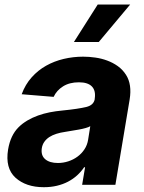

<svg xmlns="http://www.w3.org/2000/svg" viewBox="-20 -797 620 828"><path d="M14.9 -152.3Q25.2 -213.4 59.7 -247.9Q76.7 -264.9 98.2 -277.5Q119.7 -290.1 144 -298.8Q168.3 -307.5 194.6 -312.7Q220.9 -317.8 247.9 -320.3Q284.4 -323.9 310 -327.8Q335.6 -331.7 351.9 -335.6Q383.9 -343.4 388.5 -369.3V-371.4Q393.8 -405.9 376.4 -424Q359 -442.1 320.3 -442.1Q279.5 -442.1 251.8 -424.5Q224.1 -407 211.3 -379.3L73.5 -390.6Q89.1 -432.9 116.5 -463.4Q143.8 -494 179 -513.7Q214.1 -533.4 255 -543Q295.8 -552.6 338.4 -552.6Q364 -552.6 390.6 -548.8Q417.3 -545.1 441.9 -536Q466.6 -527 487.9 -511.9Q509.2 -496.8 523.8 -473.7Q549.7 -432.9 539.1 -367.9L477.6 0H334.2L346.9 -75.6H342.7Q329.9 -56.5 312.5 -40.7Q295.1 -24.9 273.3 -13.5Q251.4 -2.1 225.3 4.1Q199.2 10.3 169 10.3Q92 10.3 46.5 -30.9Q1.8 -72.1 14.9 -152.3ZM229.8 -94.1Q252.5 -94.1 274.3 -101.2Q296.2 -108.3 313.9 -121.3Q331.7 -134.2 344.1 -152.9Q356.5 -171.5 360.1 -195L369.3 -252.8Q362.6 -248.6 349.3 -244.9Q335.9 -241.1 320.3 -238.3Q304.7 -235.4 288.9 -233Q273.1 -230.5 261 -228.3Q240.8 -225.5 223.4 -220Q206 -214.5 192.8 -206Q179.7 -197.4 171.2 -185.4Q162.6 -173.3 160.2 -157.3Q155.9 -126.4 175.1 -110.3Q194.2 -94.1 229.8 -94.1ZM401.3 -777.3H541.2L405.9 -615.8H298.7Z"/></svg>

Font: Inter P
Style: Bold Italic
Weight: 700
Italic angle: 9.39999°
Designer: Rasmus Andersson
Foundry: rsms
Version: Version 3.018;git-588b23468